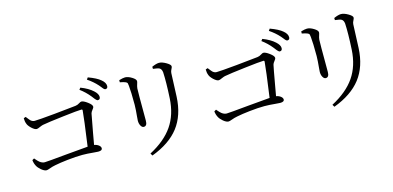

<svg xmlns="http://www.w3.org/2000/svg" viewBox="-75 -1241 3590 1753"><g transform="rotate(-15 1720.0 -365.0)"><path d="M222 -64Q202 -64 174 -87Q148 -109 137 -130Q123 -156 120 -187L139 -198Q140 -196 143 -193Q165 -167 178 -157Q201 -139 225 -139Q247 -139 433 -157Q590 -171 639 -175Q676 -438 681 -506Q682 -517 671 -517Q638 -517 495 -500Q349 -483 297 -473Q287 -471 266 -462Q243 -451 233 -451Q214 -451 185 -478Q158 -504 152 -524Q143 -546 143 -577L163 -584Q167 -579 174 -570Q190 -549 199 -541Q215 -528 234 -528Q269 -528 427 -543Q573 -557 629 -564Q648 -566 668 -579Q681 -588 690 -588Q710 -588 746.5 -561Q783 -534 783 -516Q783 -505 769 -489Q755 -472 752 -459Q745 -429 719 -282Q706 -211 700 -175Q725 -171 742.5 -157.5Q760 -144 760 -128Q760 -106 721 -106Q709 -106 679 -109Q619 -115 573 -115Q514 -115 432 -106Q359 -98 310 -88Q282 -83 253 -72Q232 -64 222 -64ZM839 -561Q828 -561 803 -595Q796 -603 793 -608Q752 -659 701 -696L714 -713Q787 -685 829 -646Q863 -615 863 -587Q863 -561 839 -561ZM932 -640Q921 -640 903 -665Q891 -680 884 -688Q845 -732 791 -768L804 -786Q885 -756 918 -727Q955 -697 955 -665Q955 -640 932 -640Z M1190 56 1177 34Q1324 -44 1396 -149Q1469 -255 1477.5 -407.5Q1486 -560 1481 -653Q1477 -684 1459 -694Q1445 -702 1399 -707L1398 -727Q1440 -746 1466 -746Q1494 -746 1532 -724Q1570 -702 1570 -686Q1570 -676 1562 -662Q1552 -644 1551 -627Q1547 -507 1542 -405Q1534 -232 1447 -119Q1361 -8 1190 56ZM1182 -217Q1166 -217 1154.5 -237Q1143 -257 1143 -285Q1143 -296 1146 -325Q1152 -384 1153 -433Q1153 -559 1147 -614Q1145 -634 1143 -640Q1139 -648 1127 -653Q1112 -660 1075 -667V-687Q1112 -698 1132 -698Q1160 -698 1195 -676.5Q1230 -655 1230 -637Q1230 -628 1225 -614Q1217 -591 1215 -571Q1213 -537 1214 -312Q1214 -275 1214 -267Q1214 -217 1182 -217Z M1942 -64Q1922 -64 1894 -87Q1868 -109 1857 -130Q1843 -156 1840 -187L1859 -198Q1860 -196 1863 -193Q1885 -167 1898 -157Q1921 -139 1945 -139Q1967 -139 2153 -157Q2310 -171 2359 -175Q2396 -438 2401 -506Q2402 -517 2391 -517Q2358 -517 2215 -500Q2069 -483 2017 -473Q2007 -471 1986 -462Q1963 -451 1953 -451Q1934 -451 1905 -478Q1878 -504 1872 -524Q1863 -546 1863 -577L1883 -584Q1887 -579 1894 -570Q1910 -549 1919 -541Q1935 -528 1954 -528Q1989 -528 2147 -543Q2293 -557 2349 -564Q2368 -566 2388 -579Q2401 -588 2410 -588Q2430 -588 2466.5 -561Q2503 -534 2503 -516Q2503 -505 2489 -489Q2475 -472 2472 -459Q2465 -429 2439 -282Q2426 -211 2420 -175Q2445 -171 2462.5 -157.5Q2480 -144 2480 -128Q2480 -106 2441 -106Q2429 -106 2399 -109Q2339 -115 2293 -115Q2234 -115 2152 -106Q2079 -98 2030 -88Q2002 -83 1973 -72Q1952 -64 1942 -64ZM2559 -561Q2548 -561 2523 -595Q2516 -603 2513 -608Q2472 -659 2421 -696L2434 -713Q2507 -685 2549 -646Q2583 -615 2583 -587Q2583 -561 2559 -561ZM2652 -640Q2641 -640 2623 -665Q2611 -680 2604 -688Q2565 -732 2511 -768L2524 -786Q2605 -756 2638 -727Q2675 -697 2675 -665Q2675 -640 2652 -640Z M2910 56 2897 34Q3044 -44 3116 -149Q3189 -255 3197.5 -407.5Q3206 -560 3201 -653Q3197 -684 3179 -694Q3165 -702 3119 -707L3118 -727Q3160 -746 3186 -746Q3214 -746 3252 -724Q3290 -702 3290 -686Q3290 -676 3282 -662Q3272 -644 3271 -627Q3267 -507 3262 -405Q3254 -232 3167 -119Q3081 -8 2910 56ZM2902 -217Q2886 -217 2874.5 -237Q2863 -257 2863 -285Q2863 -296 2866 -325Q2872 -384 2873 -433Q2873 -559 2867 -614Q2865 -634 2863 -640Q2859 -648 2847 -653Q2832 -660 2795 -667V-687Q2832 -698 2852 -698Q2880 -698 2915 -676.5Q2950 -655 2950 -637Q2950 -628 2945 -614Q2937 -591 2935 -571Q2933 -537 2934 -312Q2934 -275 2934 -267Q2934 -217 2902 -217Z"/></g></svg>

Font: Cactus Classical Serif
Style: Regular
Weight: 400
Designer: Henry Chan (via Glyphwiki)、田海東、宇文滿月
Foundry: Moonlit Owen
Version: Version 1.000